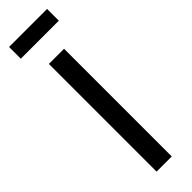

<svg xmlns="http://www.w3.org/2000/svg" viewBox="-285 -833 832 832"><g transform="rotate(-45 131.5 -417.0)"><path d="M85 0V-660H178V0ZM15 -762V-834H248V-762Z"/></g></svg>

Font: Bricolage Grotesque 16pt
Style: Regular
Weight: 400
Version: Version 1.001;gftools[0.9.33.dev8+g029e19f]